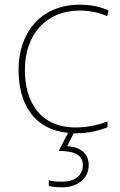

<svg xmlns="http://www.w3.org/2000/svg" viewBox="-20 -558 512 818"><path d="M302 10C357 10 405 -2 438 -16V-41C399 -25 350 -15 302 -15C150 -15 86 -125 86 -261C86 -409 175 -513 319 -513C357 -513 397 -507 437 -489L442 -514C405 -530 367 -538 319 -538C157 -538 59 -422 59 -261C59 -116 124 -6 270 8L230 85C301 85 333 104 333 146C333 191 296 216 245 216C220 216 205 215 188 210V234C203 238 220 240 245 240C310 240 358 203 358 145C358 97 324 68 266 65L294 10C297 10 299 10 302 10Z"/></svg>

Font: Noto Sans Syriac Eastern Thin
Style: Regular
Weight: 100
Designer: Patrick Giasson and the Monotype Design Team
Foundry: Monotype Imaging Inc.
Version: Version 3.001